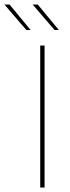

<svg xmlns="http://www.w3.org/2000/svg" viewBox="-87 -844 314 864"><path d="M113.5 0H94V-639H113.5ZM-44 -823.5 50.5 -709.5V-709H31.5L-67 -823.5ZM83 -823.5 177.5 -709.5V-709H158.5L60 -823.5Z"/></svg>

Font: Anek Latin Thin
Style: Regular
Weight: 250
Designer: Yesha Goshar
Foundry: Ek Type
Version: Version 1.003